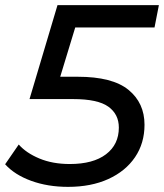

<svg xmlns="http://www.w3.org/2000/svg" viewBox="-32 -720 639 748"><path d="M233 8Q154 8 89.5 -15.5Q25 -39 -12 -80L41 -157Q70 -124 121.5 -102.5Q173 -81 240 -81Q331 -81 381 -119Q431 -157 431 -223Q431 -275 390 -304.5Q349 -334 253 -334H83L192 -700H587L570 -613H211L276 -662L188 -373L143 -421H271Q406 -421 468.5 -370Q531 -319 531 -234Q531 -162 494 -107.5Q457 -53 390 -22.5Q323 8 233 8Z"/></svg>

Font: MOST Montserrat Medium
Style: Italic
Weight: 500
Italic angle: -11.3°
Designer: Julieta Ulanovsky
Foundry: Julieta Ulanovsky
Version: Version 8.000;March 11, 2024;FontCreator 15.0.0.2926 64-bit